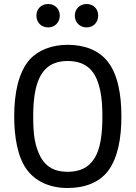

<svg xmlns="http://www.w3.org/2000/svg" viewBox="-20 -932 678 960"><path d="M221 -795C254 -795 279 -820 279 -854C279 -887 255 -912 221 -912C186 -912 162 -887 162 -854C162 -820 186 -795 221 -795ZM413 -795C447 -795 471 -820 471 -854C471 -887 448 -912 413 -912C379 -912 354 -887 354 -854C354 -820 379 -795 413 -795ZM318 8C405 8 477 -20 521 -78C570 -145 587 -242 587 -350C587 -460 569 -562 517 -626C473 -681 402 -708 318 -708C242 -708 173 -683 128 -634C72 -569 51 -466 51 -350C51 -251 67 -150 112 -87C156 -25 229 8 318 8ZM318 -73C254 -73 212 -96 184 -145C154 -202 146 -256 146 -350C146 -448 159 -537 207 -586C234 -614 272 -627 318 -627C373 -627 414 -610 442 -574C480 -524 492 -445 492 -350C492 -265 483 -185 450 -137C422 -94 379 -73 318 -73Z"/></svg>

Font: Arthouse Owned Medium
Style: Regular
Weight: 500
Designer: Jeremy Tribby
Foundry: Tribby Type
Version: Version 1.000;PS 001.000;hotconv 1.0.88;makeotf.lib2.5.64775